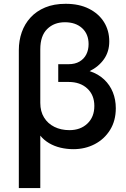

<svg xmlns="http://www.w3.org/2000/svg" viewBox="-20 -754 648 984"><path d="M76.5 210V-497.5Q76.5 -546 91.5 -588.8Q106.5 -631.5 136.5 -664.2Q166.5 -697 211.5 -715.8Q256.5 -734.5 316.5 -734.5Q386 -734.5 436 -709.2Q486 -684 513 -640.8Q540 -597.5 540 -541.5Q540 -489.5 513 -451Q486 -412.5 439.5 -389.5Q483.5 -375 513.5 -346.8Q543.5 -318.5 558.5 -280.8Q573.5 -243 573.5 -199.5Q573.5 -135.5 544.2 -88.2Q515 -41 465.5 -15.2Q416 10.5 356 10.5Q322.5 10.5 290.5 3Q258.5 -4.5 231.8 -20.2Q205 -36 186.5 -59V210ZM336 -87Q392.5 -87 428 -120.8Q463.5 -154.5 463.5 -211Q463.5 -267 427.2 -300.5Q391 -334 331.5 -334H278.5V-425H331.5Q364.5 -425 387.5 -438.5Q410.5 -452 422.2 -475Q434 -498 434 -528Q434 -579.5 400.8 -609.8Q367.5 -640 312.5 -640Q257 -640 221.8 -605.2Q186.5 -570.5 186.5 -501.5V-226.5Q186.5 -183 205.8 -151.8Q225 -120.5 258.8 -103.8Q292.5 -87 336 -87Z"/></svg>

Font: Geologica Roman
Style: Regular
Weight: 400
Designer: Sindre Bremnes, Frode Helland
Foundry: Monokrom Skriftforlag AS
Version: Version 1.010;gftools[0.9.28]